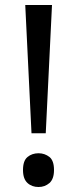

<svg xmlns="http://www.w3.org/2000/svg" viewBox="-20 -734 309 768"><path d="M188 -714 163 -201H106L81 -714H188ZM72 -54C72 -79 78 -96 90 -106C102 -116 117 -121 134 -121C151 -121 165 -116 178 -106C190 -96 196 -79 196 -54C196 -30 190 -13 178 -2C165 9 151 14 134 14C117 14 102 9 90 -2C78 -13 72 -30 72 -54Z"/></svg>

Font: NameLogos Sans
Style: Regular
Weight: 500
Version: Version 0.1